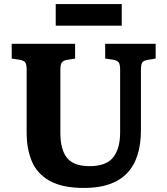

<svg xmlns="http://www.w3.org/2000/svg" viewBox="-20 -917 827 951"><path d="M397 14Q289 14 226.5 -21Q164 -56 138 -117.5Q112 -179 112 -259V-571Q112 -597 105.5 -607Q99 -617 78 -621L38 -627V-700H352V-627L309 -620Q291 -616 285 -605.5Q279 -595 279 -570V-259Q279 -176 312 -135Q345 -94 423 -94Q507 -94 541 -138Q575 -182 575 -261V-571Q575 -597 568.5 -607Q562 -617 541 -621L501 -627V-700H751V-627L709 -620Q689 -616 683.5 -605.5Q678 -595 678 -567V-272Q678 14 397 14ZM256 -790V-897H583V-790Z"/></svg>

Font: Literata 12pt
Style: Bold
Weight: 700
Designer: Latin by Veronika Burian and Jose Scaglione. Greek by Irene Vlachou. Cyrillic by Vera Evstafieva.
Foundry: TypeTogether
Version: Version 3.002